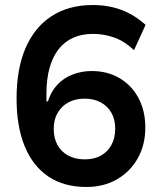

<svg xmlns="http://www.w3.org/2000/svg" viewBox="-20 -735 640 765"><path d="M324 10Q235 10 173 -31.5Q111 -73 78.5 -152Q46 -231 46 -342Q46 -461 82 -544Q118 -627 186 -671Q254 -715 350 -715Q391 -715 427.5 -706.5Q464 -698 497 -680.5Q530 -663 560 -636L514 -535Q476 -571 435 -585.5Q394 -600 350 -600Q306 -600 271.5 -584.5Q237 -569 213.5 -539Q190 -509 177.5 -464.5Q165 -420 165 -361V-331H171Q183 -370 208 -397Q233 -424 269 -438Q305 -452 346 -452Q408 -452 456.5 -423.5Q505 -395 532 -344Q559 -293 559 -227Q559 -158 529 -104.5Q499 -51 446 -20.5Q393 10 324 10ZM318 -100Q355 -100 382 -115Q409 -130 424 -157.5Q439 -185 439 -222Q439 -259 424 -285.5Q409 -312 381.5 -327Q354 -342 317 -342Q280 -342 252.5 -327Q225 -312 209.5 -285Q194 -258 194 -222Q194 -185 209 -157.5Q224 -130 252 -115Q280 -100 318 -100Z"/></svg>

Font: Nunito Sans 6pt
Style: Bold
Weight: 700
Version: Version 3.101;gftools[0.9.27]